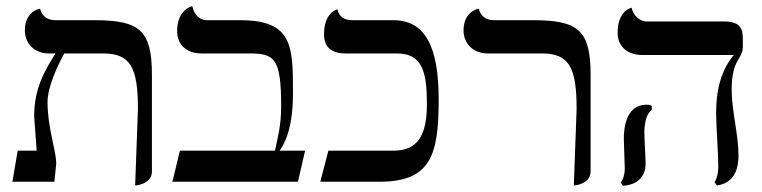

<svg xmlns="http://www.w3.org/2000/svg" viewBox="-20 -585 2453 618"><path d="M415 12C415 12 469 9 469 -33V-344C469 -487 430 -520 284 -520H158C131 -520 115 -534 109 -557C109 -557 60 -550 60 -487C60 -446 90 -413 137 -413H158.7C124.1 -358.6 90 -299.9 90 -212C90 -202 96 -135 98 -100H37L20 0H155L161 -58C161 -101 133 -173 133 -256C133 -306.1 165.8 -374.6 186.9 -413H312C400 -413 424 -368 424 -234Z M753 -520H646C619 -520 604 -542 599 -565C599 -565 550 -556 550 -484C550 -443 579 -413 628 -413H782C863 -413 885 -399 885 -243C885 -181 874 -142 865 -100H559L535 0H939L962 -100H880C919 -156 923 -234 923 -289C923 -438 921 -520 753 -520Z M1354 -248C1354 -151 1325 -100 1247 -100H1037L1011 0H1200C1366 0 1392 -84 1392 -265C1392 -434 1349 -520 1246 -520H1114C1087 -520 1071 -532 1066 -555C1066 -555 1023 -546 1023 -475C1023 -434 1046 -413 1092 -413H1258C1345 -413 1354 -342 1354 -248Z M1827 12C1827 12 1881 9 1881 -33V-344C1881 -487 1842 -520 1696 -520H1570C1543 -520 1527 -534 1521 -557C1521 -557 1472 -550 1472 -487C1472 -446 1502 -413 1549 -413H1724C1812 -413 1836 -368 1836 -234Z M2054 -159C2054 -191 2062 -221 2078 -231V-244C2073 -247 2067 -248 2061 -248C2012 -248 1988 -206 1988 -138C1988 -119 1991 -59 1991 -41C1991 -25 1986 -7 1978 2L1985 13C2034 10 2058 -19 2058 -58C2058 -77 2054 -140 2054 -159ZM2335 -296C2335 -396 2371 -394 2371 -434V-458C2371 -496 2361 -516 2308 -516H2062C2037 -516 2018 -537 2013 -560C2013 -560 1968 -553 1968 -479C1968 -438 1997 -408 2047 -408H2342C2304 -363 2285 -301 2285 -223C2285 -181 2292 -91 2292 -49C2292 -29 2288 -12 2280 2L2288 12C2334 5 2357 -27 2357 -85C2357 -151 2335 -230 2335 -296Z"/></svg>

Font: Libertinus Serif Display
Style: Regular
Weight: 400
Designer: Philipp H. Poll
Foundry: Khaled Hosny
Version: Version 6.1